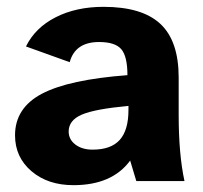

<svg xmlns="http://www.w3.org/2000/svg" viewBox="-20 -530 593 562"><path d="M181 -145Q181 -122 200.5 -107Q220 -92 251 -92Q305 -92 330.5 -120.5Q356 -149 356 -208V-220Q258 -211 219.5 -194.5Q181 -178 181 -145ZM361 -60Q308 12 195 12Q120 12 72 -29Q24 -70 24 -134Q24 -214 102.5 -255.5Q181 -297 353 -310Q353 -365 335 -386Q317 -407 270 -407Q200 -407 184 -348L56 -394Q83 -449 143 -479.5Q203 -510 283 -510Q396 -510 449.5 -460Q503 -410 503 -303V-194Q503 -78 520 0H379Z"/></svg>

Font: Atkinson Hyperlegible Pro
Style: Bold
Weight: 700
Designer: Elliott Scott, Megan Eiswerth, Linus Boman, Theodore Petrosky, Jacob Perez
Foundry: Braille Institute
Version: Version 1.5.1